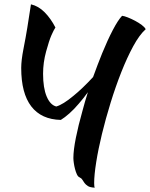

<svg xmlns="http://www.w3.org/2000/svg" viewBox="-20 -787 693 887"><path d="M410 -431Q431 -489 452 -541Q477 -602 501 -648Q525 -694 544 -714Q554 -713 570.5 -706.5Q587 -700 604 -691Q621 -682 635 -671.5Q649 -661 653 -652Q624 -626 595.5 -573.5Q567 -521 540.5 -454Q514 -387 491 -312.5Q468 -238 451 -168Q434 -98 424.5 -38Q415 22 415 59Q415 76 418 80Q396 79 386 72.5Q376 66 370.5 58.5Q365 51 360.5 43.5Q356 36 347 32Q340 29 335 18Q330 7 326.5 -6.5Q323 -20 321 -34Q319 -48 319 -57Q319 -93 330.5 -150.5Q342 -208 361 -275Q372 -317 386 -361Q365 -332 344 -308Q322 -282 300.5 -263Q279 -244 261 -233Q171 -235 124.5 -295.5Q78 -356 78 -473Q78 -508 88.5 -561.5Q99 -615 106 -658Q113 -701 123 -767Q158 -759 186.5 -730Q215 -701 236 -660Q228 -648 217.5 -624Q207 -600 193 -549Q179 -498 179 -446Q179 -381 195.5 -341.5Q212 -302 240 -295Q271 -304 319 -344Q361 -378 410 -431Z"/></svg>

Font: Sweet Mavka Script
Style: Regular
Weight: 500
Designer: Pablo Impallari/Anastassiya Vishnevskaya
Foundry: Pablo Impallari/ Anastassiya Vishnevskaya
Version: Version 2.0/www.impallari.com/   behance.net/sweetcherry